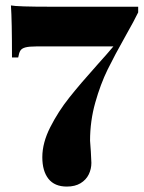

<svg xmlns="http://www.w3.org/2000/svg" viewBox="-20 -543 532 711"><path d="M445.3 -410.6Q404.8 -338.9 378.4 -285.2Q352.1 -231.4 332.8 -163.1Q313.5 -94.7 313.5 -22Q314.5 -11.7 316.4 18.6Q318.4 48.8 318.4 60.1Q318.4 83 308.6 103Q298.8 123 278.3 135.5Q257.8 147.9 227.5 147.9Q182.1 147.9 159.4 119.1Q136.7 90.3 136.7 39.1Q136.7 -14.2 166.3 -72.3Q195.8 -130.4 236.6 -181.6Q277.3 -232.9 341.3 -304.2Q380.9 -348.1 399.9 -371.1H114.7Q87.4 -371.1 74 -367.4Q60.5 -363.8 55.4 -355.5Q50.3 -347.2 47.4 -330.1H24.4Q24.4 -465.8 20.5 -522.9Q43 -518.1 169.4 -518.1H491.7V-497.1Q478 -468.3 445.3 -410.6Z"/></svg>

Font: TypoPRO Playfair Display SC
Style: Regular
Weight: 900
Designer: Claus Eggers Sørensen
Foundry: Claus Eggers Sørensen
Version: Version 1.004;PS 001.004;hotconv 1.0.70;makeotf.lib2.5.58329